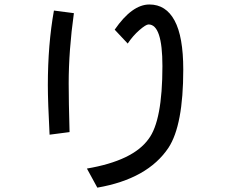

<svg xmlns="http://www.w3.org/2000/svg" viewBox="-20 -778 1040 864"><path d="M418 66.4 371.1 -19.5Q578.1 -54.7 648.4 -152.3Q710.9 -234.4 710.9 -480.5Q710.9 -574.2 695.3 -621.1Q679.7 -668 648.4 -668Q636.7 -668 607.4 -642.6Q578.1 -617.2 554.7 -582L496.1 -644.5Q574.2 -757.8 652.3 -757.8Q726.6 -757.8 765.6 -685.5Q804.7 -613.3 804.7 -464.8Q804.7 -214.8 738.3 -113.3Q644.5 27.3 418 66.4ZM312.5 -718.8Q289.1 -550.8 289.1 -402.3Q289.1 -324.2 293 -183.6L203.1 -171.9Q195.3 -320.3 195.3 -394.5Q195.3 -578.1 222.7 -730.5Z"/></svg>

Font: WenQuanYi Micro Hei
Style: Regular
Weight: 400
Foundry: Ascender Corporation
Version: Version 0.2.0-beta